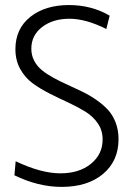

<svg xmlns="http://www.w3.org/2000/svg" viewBox="-20 -730 530 760"><path d="M37.1 -36.1 42 -91.8Q142.1 -43.9 219.2 -43.9Q293.5 -43.9 339.8 -81.5Q386.2 -119.1 386.2 -178.2Q386.2 -213.9 367.2 -241.7Q348.1 -269.5 317.6 -288.3Q287.1 -307.1 250.5 -324Q213.9 -340.8 177 -359.4Q140.1 -377.9 109.6 -400.1Q79.1 -422.4 60.1 -456.8Q41 -491.2 41 -535.2Q41 -616.2 99.9 -663.1Q158.7 -710 252.9 -710Q342.3 -710 414.1 -668L400.9 -615.2Q319.8 -655.8 254.9 -655.8Q189.5 -655.8 146.7 -623Q104 -590.3 104 -537.1Q104 -510.7 115.7 -488.8Q127.4 -466.8 147.5 -450.9Q167.5 -435.1 193.4 -421.1Q219.2 -407.2 247.8 -394.3Q276.4 -381.3 305.2 -367.4Q334 -353.5 359.9 -335.7Q385.7 -317.9 405.8 -296.9Q425.8 -275.9 437.5 -245.6Q449.2 -215.3 449.2 -179.2Q449.2 -92.8 387.9 -41.5Q326.7 9.8 224.1 9.8Q131.3 9.8 37.1 -36.1Z"/></svg>

Font: LT Hoop Light
Style: Regular
Weight: 300
Designer: Daniel Lyons
Foundry: LyonsType
Version: Version 1.000